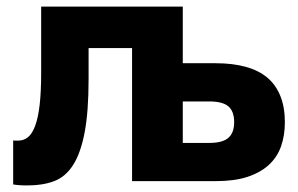

<svg xmlns="http://www.w3.org/2000/svg" viewBox="-20 -550 905 583"><path d="M65 13Q61 13 55 13Q49 13 42.5 12.5Q36 12 30 11.5Q24 11 20 10V-124Q22 -123 26 -123Q30 -123 35 -123Q52 -123 65 -133.5Q78 -144 87 -168.5Q96 -193 100.5 -232.5Q105 -272 105 -330V-530H535V-358H635Q687 -358 726.5 -347Q766 -336 792 -314Q818 -292 831.5 -258Q845 -224 845 -179Q845 -139 833.5 -106Q822 -73 796.5 -49.5Q771 -26 731.5 -13Q692 0 635 0H381V-404H249V-310Q249 -211 237 -148Q225 -85 202 -49Q179 -13 144.5 0Q110 13 65 13ZM535 -116H615Q656 -116 673.5 -131.5Q691 -147 691 -179Q691 -212 673.5 -227Q656 -242 615 -242H535Z"/></svg>

Font: Golos Text VF
Style: Regular
Weight: 400
Designer: A.Korolkova, Vitaly Kuzmin
Foundry: ParaType Ltd
Version: Version 2.003